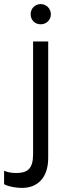

<svg xmlns="http://www.w3.org/2000/svg" viewBox="-45 -723 333 940"><path d="M154 -604C182 -604 204 -625 204 -653C204 -681 182 -703 154 -703C126 -703 105 -681 105 -653C105 -625 126 -604 154 -604ZM63 197C139 197 191 147 191 50V-520H117V32C117 104 89 124 34 124C11 124 -9 120 -25 113V179C0 192 38 197 63 197Z"/></svg>

Font: Fixel Display Regular
Style: Regular
Weight: 400
Designer: AlfaBravo + MacPaw
Foundry: Kyrylo Tkachov, Marchela Mozhyna, Serhii Makarenko, Maria Weinstein, Zakhar Kryvoshyya
Version: Version 1.211